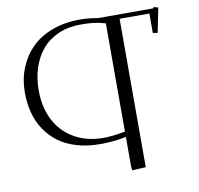

<svg xmlns="http://www.w3.org/2000/svg" viewBox="-94 -811 1136 1098"><g transform="rotate(-10 474.0 -261.5)"><path d="M58.1 -355Q58.1 -431.2 84 -496.1Q109.9 -561 157.5 -609.1Q205.1 -657.2 277.8 -684.6Q350.6 -711.9 439.9 -711.9Q490.7 -711.9 543.9 -702.1H865.2L867.2 -709L894 -702.1L865.2 -559.1L837.9 -564V-676.8H665V185.1L585 189L583 163.1V-4.9Q511.2 9.8 432.1 9.8Q356.9 9.8 294.9 -8.8Q232.9 -27.3 189.5 -60.3Q146 -93.3 116 -139.2Q85.9 -185.1 72 -239.3Q58.1 -293.5 58.1 -355ZM138.2 -354Q138.2 -258.3 174.8 -183.8Q211.4 -109.4 284.4 -65.7Q357.4 -22 457 -22Q508.3 -22 583 -36.1V-665Q540 -676.8 509.5 -679.9Q479 -683.1 439 -683.1Q366.7 -683.1 309.1 -657.7Q251.5 -632.3 214.4 -587.9Q177.2 -543.5 157.7 -483.6Q138.2 -423.8 138.2 -354Z"/></g></svg>

Font: Dehuti Alt
Style: Book
Weight: 400
Version: Version 1.2